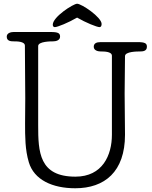

<svg xmlns="http://www.w3.org/2000/svg" viewBox="-20 -992 812 1026"><path d="M512 -847C520 -847 523 -855 523 -864C523 -900 416 -972 392 -972C372 -972 262 -902 262 -860C262 -852 266 -847 273 -847C287 -847 346 -871 392 -898C438 -871 498 -847 512 -847ZM184 -746C184 -771 252 -771 264 -771C280 -771 301 -777 301 -796C301 -814 292 -821 250 -821H53C41 -821 16 -817 16 -796C16 -772 39 -771 53 -771C70 -771 113 -771 113 -748C113 -654 115 -560 115 -467C115 -422 114 -377 114 -334C114 -261 114 -192 134 -125C162 -31 260 14 382 14C539 14 648 -74 648 -272C648 -345 646 -419 646 -492C646 -558 648 -625 648 -692C648 -717 714 -717 728 -717C744 -717 765 -719 765 -742C765 -760 756 -767 714 -767H518C495 -767 481 -760 481 -742C481 -722 504 -717 518 -717C536 -717 578 -717 578 -694V-272C578 -163 528 -48 383 -48C189 -48 184 -180 184 -323Z"/></svg>

Font: Life Savers
Style: Bold
Weight: 700
Designer: Pablo Impallari, Rodrigo Fuenzalida, Brenda Gallo
Foundry: Pablo Impallari, Rodrigo Fuenzalida, Brenda Gallo
Version: Version 3.000